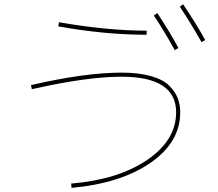

<svg xmlns="http://www.w3.org/2000/svg" viewBox="-20 -866 1040 916"><path d="M713.9 -792 730.5 -803.7Q794.9 -706.1 831.1 -636.7L813.5 -627Q763.7 -717.8 713.9 -792ZM837.9 -834 853.5 -845.7Q920.9 -745.1 959 -674.8L941.4 -665Q888.7 -757.8 837.9 -834ZM127.9 -460Q384.8 -519.5 559.6 -519.5Q641.6 -519.5 700.2 -502.9Q758.8 -486.3 787.6 -457Q816.4 -427.7 828.1 -397Q839.8 -366.2 839.8 -330.1Q839.8 -187.5 698.2 -89.4Q556.6 8.8 321.3 30.3L319.3 9.8Q543.9 -8.8 682.1 -103Q820.3 -197.3 820.3 -330.1Q820.3 -500 559.6 -500Q394.5 -500 131.8 -440.4ZM257.8 -740.2 261.7 -759.8Q492.2 -719.7 679.7 -719.7V-700.2Q480.5 -700.2 257.8 -740.2Z"/></svg>

Font: Mgen+ 1m thin
Style: Regular
Weight: 100
Designer: [Source Han Sans]
Ryoko NISHIZUKA  (kana & ideographs); Paul D. Hunt (Latin, Greek & Cyrillic); Wenlong ZHANG  (bopomofo
Version: Version 1.059.20150602